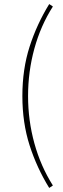

<svg xmlns="http://www.w3.org/2000/svg" viewBox="-20 -750 310 944"><path d="M222 174Q161 75 125.5 -35.5Q90 -146 90 -278Q90 -410 125.5 -520.5Q161 -631 222 -730L240 -718Q180 -624 149 -511Q118 -398 118 -278Q118 -158 149 -45.5Q180 67 240 162Z"/></svg>

Font: Assistant ExtraLight
Style: Regular
Weight: 200
Designer: Hebrew By Ben Nathan, Latin by Paul Hunt
Version: Version 3.000